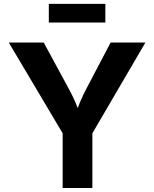

<svg xmlns="http://www.w3.org/2000/svg" viewBox="-20 -940 771 960"><path d="M293.2 0V-273.6L23.8 -727.5H198.5L321.4 -500.8Q340.3 -466.6 355 -433.1Q369.7 -399.5 385.3 -352.8H352.6Q367.6 -400 381.9 -433.7Q396.2 -467.5 414.2 -500.8L533.2 -727.5H707.1L441.9 -273.6V0ZM506.8 -920.5V-827.4H224.1V-920.5Z"/></svg>

Font: Adwaita Sans
Style: Regular
Weight: 400
Designer: Rasmus Andersson
Foundry: rsms
Version: Version 4.001;git-9221beed3